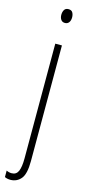

<svg xmlns="http://www.w3.org/2000/svg" viewBox="-151 -759 481 1034"><g transform="rotate(15 90.0 -242.5)"><path d="M63 -688Q63 -704 70 -715.5Q77 -727 93 -727Q110 -727 116.5 -715.5Q123 -704 123 -689Q123 -671 115 -660.5Q107 -650 93 -650Q78 -650 70.5 -661Q63 -672 63 -688ZM29 242Q18 242 9.5 240Q1 238 -4 235V199Q10 206 25 206Q51 206 61.5 182.5Q72 159 72 110V-529H109V116Q109 187 87 214Q65 241 29 242Z"/></g></svg>

Font: Noto Sans Lao ExtraCondensed ExtraLight
Style: Regular
Weight: 200
Width: 2
Designer: Monotype Design Team
Foundry: Monotype Imaging Inc.
Version: Version 2.003; ttfautohint (v1.8.4.7-5d5b)